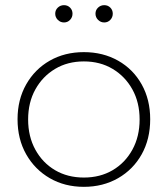

<svg xmlns="http://www.w3.org/2000/svg" viewBox="-20 -723 650 744"><path d="M305 -521Q379 -521 437.5 -488Q496 -455 529 -396Q562 -337 562 -261Q562 -184 529 -125Q496 -66 437.5 -32.5Q379 1 305 1Q231 1 173 -32.5Q115 -66 81.5 -125Q48 -184 48 -261Q48 -337 81.5 -396Q115 -455 173 -488Q231 -521 305 -521ZM305 -485Q242 -485 193.5 -456Q145 -427 117 -376.5Q89 -326 89 -260Q89 -194 117 -143Q145 -92 193.5 -63.5Q242 -35 305 -35Q368 -35 416.5 -63.5Q465 -92 493 -143Q521 -194 521 -260Q521 -326 493 -376.5Q465 -427 416.5 -456Q368 -485 305 -485ZM228 -703Q242 -703 251.5 -693.5Q261 -684 261 -670Q261 -656 251.5 -646Q242 -636 228 -636Q214 -636 204 -646Q194 -656 194 -670Q194 -684 204 -693.5Q214 -703 228 -703ZM384 -703Q398 -703 407.5 -693.5Q417 -684 417 -670Q417 -656 407.5 -646Q398 -636 384 -636Q370 -636 360 -646Q350 -656 350 -670Q350 -684 360 -693.5Q370 -703 384 -703Z"/></svg>

Font: Alexandria ExtraLight
Style: Regular
Weight: 250
Designer: Mohamed Gaber
Foundry: Kief Type Foundry
Version: Version 5.100